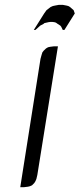

<svg xmlns="http://www.w3.org/2000/svg" viewBox="-20 -776 330 796"><path d="M64 0 147.9 -532.2 152.8 -549.8 155.8 -559.1 161.1 -565.9 170.9 -575.2 179.2 -580.1 188 -582 204.1 -584H220.2L134.8 -50.8L130.9 -34.2L127 -24.9L122.1 -17.1L112.8 -7.8L104 -3.9L96.2 -2L80.1 0ZM120.1 -651.9 163.1 -720.2 172.9 -733.9 178.2 -737.8 189.9 -747.1 199.2 -751 208 -752.9 224.1 -755.9H240.2L255.9 -752.9L263.2 -751L270 -747.1L280.8 -737.8L285.2 -733.9L290 -720.2L247.1 -651.9H240.2L233.9 -665L230 -669.9L219.2 -676.8L211.9 -682.1L205.1 -684.1L196.8 -685.1H189L181.2 -684.1L164.1 -680.2L160.2 -676.8L147 -669.9L127 -651.9Z"/></svg>

Font: Petahja
Style: Italic
Weight: 400
Designer: T. Christopher White
Version: Version 1.1